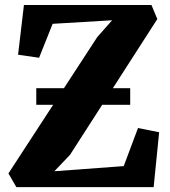

<svg xmlns="http://www.w3.org/2000/svg" viewBox="-20 -766 694 786"><path d="M47 0 14.5 -56 378 -614 439 -683 195.5 -668.5 140 -529.5 54 -542 78 -745.5H600L624 -688L266.5 -132L202.5 -65L486.5 -86L545 -242L631.5 -224.5L609 0ZM513 -405V-337H128.5V-405Z"/></svg>

Font: Merriweather 24pt Black
Style: Regular
Weight: 900
Designer: Eben Sorkin
Foundry: Eben Sorkin
Version: Version 2.100